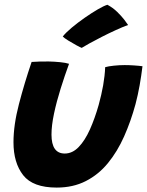

<svg xmlns="http://www.w3.org/2000/svg" viewBox="-20 -778 633 826"><path d="M432.5 -489Q446 -493 470.2 -495.5Q494.5 -498 516.5 -498Q535 -498 557.2 -496.5Q579.5 -495 593 -493Q588 -452.5 580.8 -411.2Q573.5 -370 563 -330Q543 -256.5 514 -191.2Q485 -126 444.5 -76.5Q404 -27 349.2 1Q294.5 29 224 29Q121.5 29 79.8 -24.2Q38 -77.5 38 -166Q38 -240 61.5 -330.2Q85 -420.5 116 -511.5Q129.5 -512.5 150.8 -513.2Q172 -514 189.5 -513.5Q214.5 -513 239 -510.5Q263.5 -508 277 -503.5Q258.5 -453 241 -397.2Q223.5 -341.5 212.5 -289.8Q201.5 -238 201.5 -199Q201.5 -117.5 258.5 -117.5Q291.5 -117.5 318.5 -145.5Q345.5 -173.5 366.8 -221Q388 -268.5 404.5 -326.5Q416.5 -370 423.8 -411Q431 -452 432.5 -489ZM442 -757.5Q465.5 -745 484 -727Q502.5 -709 514.8 -693Q527 -677 531 -670.5Q507.5 -662 477.5 -648.2Q447.5 -634.5 417.5 -619.2Q387.5 -604 364.2 -591Q341 -578 331.5 -572Q326 -574 308.8 -583.2Q291.5 -592.5 273.8 -603.5Q256 -614.5 250 -621Q263.5 -638 289.2 -659.5Q315 -681 344.8 -701.8Q374.5 -722.5 400.8 -737.8Q427 -753 442 -757.5Z"/></svg>

Font: Grandstander
Style: Bold Italic
Weight: 700
Italic angle: -15°
Designer: Tyler Finck
Foundry: Etcetera Type Co
Version: Version 1.200; ttfautohint (v1.8.3)